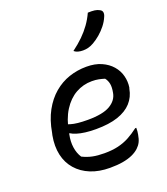

<svg xmlns="http://www.w3.org/2000/svg" viewBox="-148 -916 897 1031"><g transform="rotate(-20 300.0 -401.0)"><path d="M368 -543Q417 -543 453 -527Q489 -511 512 -484.5Q535 -458 543.5 -425Q552 -392 547 -359L545 -353Q537 -308 508 -276Q479 -244 428.5 -227Q378 -210 303 -210Q270 -210 242.5 -213.5Q215 -217 194.5 -223.5Q174 -230 162 -238L133 -234L147 -296Q163 -288 181 -282.5Q199 -277 223 -274.5Q247 -272 279 -272Q365 -272 406.5 -296.5Q448 -321 455 -362Q461 -393 457 -413Q453 -433 441 -448Q425 -453 408 -456.5Q391 -460 369 -460Q319 -460 276.5 -436Q234 -412 203.5 -364Q173 -316 160 -244L158 -232Q150 -194 155 -159.5Q160 -125 177 -99Q205 -85 234 -79Q263 -73 302 -73Q346 -73 380 -81Q414 -89 443 -104.5Q472 -120 502 -143H508Q508 -133 507.5 -124Q507 -115 505 -106Q501 -81 493 -65Q485 -49 471 -36Q455 -21 431.5 -10.5Q408 0 376.5 5.5Q345 11 303 11Q241 11 193 -8.5Q145 -28 113.5 -64Q82 -100 71 -149.5Q60 -199 71 -259L74 -272Q86 -342 114 -393Q142 -444 181.5 -477.5Q221 -511 268.5 -527Q316 -543 368 -543ZM475 -813Q498 -814 513.5 -812Q529 -810 541 -803Q553 -797 554.5 -786Q556 -775 550 -762Q540 -738 523 -716.5Q506 -695 485.5 -677.5Q465 -660 444 -648Q426 -638 411.5 -634.5Q397 -631 382 -631Q367 -631 354 -634.5Q341 -638 332 -646Q367 -672 393 -697.5Q419 -723 439.5 -751.5Q460 -780 475 -813Z"/></g></svg>

Font: Rec Mono Duotone
Style: Italic
Weight: 400
Italic angle: -10°
Monospace: yes
Version: Version 1.085; ttfautohint (v1.8.4.7-5d5b)